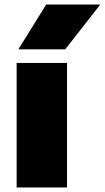

<svg xmlns="http://www.w3.org/2000/svg" viewBox="-20 -828 463 848"><path d="M53.5 0V-550H276V0ZM61 -610 184 -808H423L268 -610Z"/></svg>

Font: Encode Sans SmExp Black
Style: Regular
Weight: 900
Width: 6
Designer: Multiple Designers
Foundry: Impallari Type
Version: Version 3.002; ttfautohint (v1.8.3) -l 8 -r 50 -G 200 -x 14 